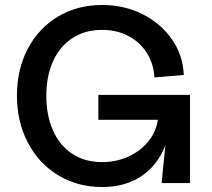

<svg xmlns="http://www.w3.org/2000/svg" viewBox="-20 -735 851 771"><path d="M48 -351Q48 -456 91.5 -539Q135 -622 213 -668.5Q291 -715 390 -715Q479 -715 552.5 -678Q626 -641 670.5 -577Q715 -513 718 -434L600 -424Q597 -480 569 -523.5Q541 -567 494.5 -591Q448 -615 390 -615Q322 -615 271.5 -582.5Q221 -550 193.5 -490Q166 -430 166 -350Q166 -270 193.5 -209.5Q221 -149 271.5 -116.5Q322 -84 390 -84Q446 -84 495 -106Q544 -128 575.5 -167Q607 -206 614 -254H375V-354H743V0H629L644 -151Q612 -70 547 -27Q482 16 390 16Q292 16 214 -31Q136 -78 92 -162Q48 -246 48 -351Z"/></svg>

Font: MedMera Sans Semibold
Style: Regular
Weight: 600
Designer: Kasper Nordkvist
Foundry: UNCUT.wtf
Version: Version 1.300